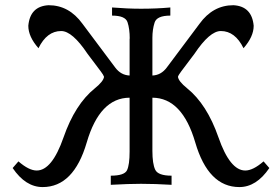

<svg xmlns="http://www.w3.org/2000/svg" viewBox="-20 -720 1091 748"><path d="M912.6 8.8Q791.5 8.8 740.7 -165Q689.9 -338.9 573.7 -339.4V-132.3Q573.7 -82 584.7 -58.8Q595.7 -35.6 648.4 -35.6V0Q584 -3.9 529.3 -3.9Q482.4 -3.9 411.6 0V-35.6Q464.8 -35.6 474.9 -56.9Q484.9 -78.1 484.9 -129.4V-339.4Q368.7 -338.9 317.9 -165Q267.1 8.8 146 8.8Q79.6 8.8 29.3 -65.4L51.8 -91.3Q92.8 -55.7 123 -55.7Q182.6 -55.7 227.5 -184.8Q272.5 -314 349.6 -376Q383.3 -403.3 385.3 -420.9Q383.3 -427.7 372.6 -441.9L320.8 -510.7Q261.7 -599.1 218.3 -599.1Q162.6 -599.1 129.9 -532.2Q90.3 -577.1 90.3 -619.6Q97.2 -695.8 169.4 -699.7Q249 -699.7 301.3 -627.4L429.2 -456.5Q451.2 -427.2 484.9 -425.8V-569.3H485.4Q485.4 -607.9 476.8 -633.5Q468.3 -659.2 416.5 -659.2V-690.9Q477.1 -686 529.3 -686Q588.9 -686 643.6 -690.9V-659.2Q590.8 -659.2 582.3 -632.1Q573.7 -605 573.7 -572.8V-425.8Q607.4 -427.2 629.4 -456.5L757.3 -627.4Q809.6 -699.7 889.2 -699.7Q961.4 -695.8 968.3 -619.6Q968.3 -577.1 928.7 -532.2Q896 -599.1 840.3 -599.1Q796.9 -599.1 737.8 -510.7L686 -441.9Q675.3 -427.7 673.3 -420.9Q675.3 -403.3 709 -376Q786.1 -314 831.1 -184.8Q876 -55.7 935.5 -55.7Q965.8 -55.7 1006.8 -91.3L1029.3 -65.4Q979 8.8 912.6 8.8Z"/></svg>

Font: Almanac
Style: Regular
Weight: 400
Designer: Eden's Almanac
Version: Version 3.501;March 28, 2021;FontCreator 13.0.0.2683 64-bit